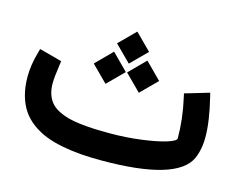

<svg xmlns="http://www.w3.org/2000/svg" viewBox="-87 -729 1069 859"><g transform="rotate(15 447.5 -299.5)"><path d="M450.2 -598.6 524.4 -524.4 450.2 -450.2 376 -524.4ZM527.3 -484.9 601.6 -410.2 527.3 -335.9 453.1 -410.2ZM373 -484.9 447.3 -410.2 373 -335.9 298.8 -410.2ZM449.7 -127Q522.5 -127 593.3 -136.2Q664.1 -145.5 706.3 -158.7Q748.5 -171.9 748.5 -183.6Q748.5 -272.9 727.1 -367.7L723.1 -385.7L740.7 -390.6L816.4 -413.1L835.9 -418.9L840.8 -398.9Q866.7 -293 866.7 -220.7Q866.7 -201.2 864.5 -183.3Q862.3 -165.5 857.9 -149.7Q853.5 -133.8 847.2 -119.6Q791.5 0 442.9 0Q390.6 0 346.7 -3.4Q302.7 -6.8 259.3 -15.4Q215.8 -23.9 181.9 -37.4Q147.9 -50.8 118.4 -72.5Q88.9 -94.2 69.3 -122.6Q49.8 -150.9 38.8 -189.9Q27.8 -229 27.8 -276.9Q27.8 -332 45.4 -392.1L50.3 -410.6L68.4 -405.8L138.2 -387.2L155.3 -382.3L152.8 -365.2Q144 -306.6 144 -275.9Q144 -248.5 151.4 -226.8Q158.7 -205.1 171.9 -189.5Q185.1 -173.8 206.5 -162.6Q228 -151.4 252 -144.5Q275.9 -137.7 308.8 -133.8Q341.8 -129.9 374.5 -128.4Q407.2 -127 449.7 -127Z"/></g></svg>

Font: Samim FD
Style: Bold-FD
Weight: 700
Foundry: DejaVu fonts team - Redesigned by Saber Rastikerdar
Version: Version 4.0.1